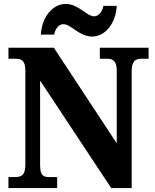

<svg xmlns="http://www.w3.org/2000/svg" viewBox="-20 -957 787 977"><path d="M449 -771C516 -771 570 -840 574 -927H506C502 -900 482 -874 460 -874C420 -874 380 -937 314 -937C246 -937 192 -867 188 -781H256C260 -808 278 -834 302 -834C343 -834 382 -771 449 -771ZM23 0H271V-56H232C200 -56 184 -63 184 -119V-547L546 0H650V-595C650 -645 669 -658 698 -658H736V-714H488V-658H527C553 -658 574 -647 574 -599V-228L254 -714H23V-658H61C86 -658 109 -651 109 -599V-119C109 -63 87 -56 55 -56H23Z"/></svg>

Font: Noto Serif Bengali SemiCondensed ExtraBold
Style: Regular
Weight: 800
Width: 4
Designer: Juan Bruce, Universal Thirst, Indian Type Foundry and the Monotype Design Team.
Foundry: Monotype Imaging Inc.
Version: Version 2.003